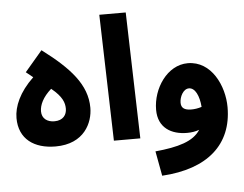

<svg xmlns="http://www.w3.org/2000/svg" viewBox="-62 -822 1435 1129"><g transform="rotate(-5 656.0 -257.5)"><path d="M464 -205C464 -342 368 -446 207 -567L104 -446L145 -413C60 -332 26 -250 26 -182C26 -58 115 4 241 4C411 4 464 -118 464 -205ZM173 -209C173 -246 193 -291 244 -336C308 -284 320 -247 320 -212C320 -177 299 -144 247 -144C205 -144 173 -166 173 -209Z M585 0H741L720 -745H564Z M1268 -138C1268 -264 1197 -416 1057 -416C935 -416 848 -284 848 -159C848 -52 926 -8 1018 -8C1045 -8 1069 -12 1090 -20C1049 45 959 71 823 84L850 230C1120 214 1268 82 1268 -138ZM995 -188C995 -222 1017 -268 1051 -268C1088 -268 1111 -218 1116 -153C1095 -146 1073 -143 1055 -143C1013 -143 995 -158 995 -188Z"/></g></svg>

Font: Noto Sans Arabic UI Extra
Style: Regular
Weight: 800
Designer: Nadine Chahine - Monotype Design Team
Foundry: Monotype Imaging Inc.
Version: Version 1.900